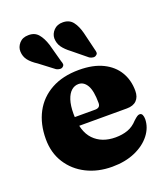

<svg xmlns="http://www.w3.org/2000/svg" viewBox="-138 -839 829 950"><g transform="rotate(-20 276.0 -364.0)"><path d="M525 -301Q525 -268.5 507.2 -250.8Q489.5 -233 456 -233H155.5V-281H306.5Q333.5 -281 333.5 -306Q333.5 -370.5 316.5 -399.5Q299.5 -428.5 271.5 -428.5Q250.5 -428.5 234 -414Q217.5 -399.5 208 -370.5Q198.5 -341.5 198.5 -298Q198.5 -205 240.8 -161.2Q283 -117.5 355 -117.5Q391 -117.5 419.8 -127.8Q448.5 -138 472 -164Q485 -176 491.8 -180.2Q498.5 -184.5 505 -184.5Q514.5 -184.5 518.8 -175.2Q523 -166 523 -153Q522.5 -109 493 -70.8Q463.5 -32.5 411.2 -9.5Q359 13.5 290 13.5Q215 13.5 155.5 -16.5Q96 -46.5 61.5 -100.8Q27 -155 27 -227Q27 -307 58.8 -366.8Q90.5 -426.5 151.2 -460Q212 -493.5 297.5 -493.5Q372 -493.5 422.8 -468.5Q473.5 -443.5 499.2 -400.2Q525 -357 525 -301ZM204 -659.5 230 -564Q233.5 -555.5 234.2 -548Q235 -540.5 227.5 -534.5Q221.5 -529 211.8 -529.8Q202 -530.5 193 -535.5L117.5 -593Q88 -612 73 -631.5Q58 -651 57 -677.5Q56 -701 73.2 -720.8Q90.5 -740.5 121 -740.5Q154 -741.5 173 -719.5Q192 -697.5 204 -659.5ZM383.5 -656.5 406.5 -561Q409.5 -551.5 409.5 -544Q409.5 -536.5 401.5 -531.5Q395.5 -526.5 385.8 -527.5Q376 -528.5 367 -534L293.5 -594Q265.5 -615 251.5 -635Q237.5 -655 237 -681.5Q237.5 -705 255.5 -723.8Q273.5 -742.5 304 -742Q337.5 -741.5 355.5 -718.2Q373.5 -695 383.5 -656.5Z"/></g></svg>

Font: Fraunces ExtraBold
Style: Regular
Weight: 800
Version: Version 1.000;[b76b70a41]